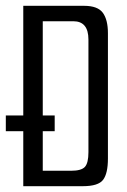

<svg xmlns="http://www.w3.org/2000/svg" viewBox="-28 -640 435 660"><path d="M-8 -189V-243H52V-620H261Q308 -620 325.5 -596Q343 -572 343 -526V-95Q343 -44 326.5 -22Q310 0 257 0H52V-189ZM216 -53Q252 -53 264 -66.5Q276 -80 276 -117V-504Q276 -567 224 -567H119V-243H160V-189H119V-53Z"/></svg>

Font: Smooch Sans Medium
Style: Regular
Weight: 500
Designer: Robert E. Leuschke
Foundry: Robert E. Leuschke
Version: Version 1.010; ttfautohint (v1.8.3)